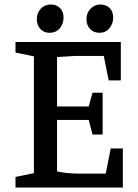

<svg xmlns="http://www.w3.org/2000/svg" viewBox="-20 -835 615 855"><path d="M49 0V-47L131 -64V-584L49 -601V-648H518V-477H464L442 -586H317L234 -581V-361H375L392 -422H437V-236H392L375 -301H234V-72Q252 -67 278.5 -64.5Q305 -62 330 -62H451L473 -174H527V0ZM422 -689Q397 -689 381 -706Q365 -723 365 -750Q365 -777 383 -796Q401 -815 427 -815Q452 -815 468 -799.5Q484 -784 484 -756Q484 -730 467.5 -709.5Q451 -689 422 -689ZM200 -689Q175 -689 159.5 -706Q144 -723 144 -750Q144 -777 161.5 -796Q179 -815 206 -815Q231 -815 247 -799.5Q263 -784 263 -756Q263 -730 246.5 -709.5Q230 -689 200 -689Z"/></svg>

Font: Faustina Medium
Style: Regular
Weight: 500
Designer: Alfonso Garcia
Foundry: http://www.omnibus-type.com
Version: Version 1.200